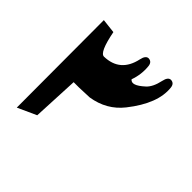

<svg xmlns="http://www.w3.org/2000/svg" viewBox="-122 -553 641 641"><g transform="rotate(45 198.0 -233.0)"><path d="M293.9 -373Q311.5 -388.7 319.3 -424.8Q324.2 -448.2 337.9 -448.2Q353.5 -447.3 355.5 -429.7Q363.3 -361.3 296.9 -277.3Q255.9 -225.6 187.5 -214.8L138.7 -212.9H113.3L105.5 -48.8L39.1 -18.6L38.1 -430.7L88.9 -424.8Q104.5 -343.8 125 -344.7Q199.2 -346.7 215.8 -422.9Q220.7 -446.3 234.4 -446.3Q250 -445.3 252 -427.7Q255.9 -391.6 243.2 -356.4Q256.8 -338.9 293.9 -373Z"/></g></svg>

Font: Dehalvi Khush Khat
Style: Regular
Weight: 400
Version: Version 002.500